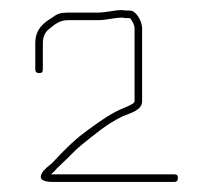

<svg xmlns="http://www.w3.org/2000/svg" viewBox="-20 -673 423 381"><path d="M223 -638C228 -637 233 -637 238 -637C242 -632 247 -624 247 -617V-472C247 -466 225 -459 217 -455C192 -443 174 -429 153 -414C132 -399 120 -387 101 -368L83 -349C77 -344 67 -337 63 -329C55 -314 72 -312 86 -312H326C331 -312 333 -315 333 -320C333 -325 331 -327 326 -327H81C86 -331 90 -335 93 -339C106 -351 118 -363 130 -375C134 -379 139 -383 145 -388C170 -408 192 -427 223 -442C239 -449 262 -454 262 -472V-617C262 -631 250 -652 238 -652C233 -652 228 -652 223 -653C205 -653 192 -648 173 -648H115C101 -648 94 -646 85 -639C67 -628 50 -616 50 -587V-535C50 -530 53 -528 58 -528C63 -528 65 -530 65 -535V-587C65 -601 70 -610 78 -616C88 -624 98 -633 115 -633H173C193 -633 205 -638 223 -638Z"/></svg>

Font: Electronic
Style: UltTh
Weight: 100
Version: Version 1.011